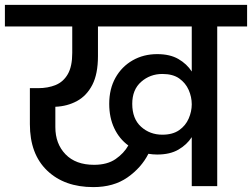

<svg xmlns="http://www.w3.org/2000/svg" viewBox="-44 -760 1029 784"><path d="M337 4Q219 4 148.5 -63.5Q78 -131 78 -253V-400H111Q152 -400 183.5 -413Q215 -426 233 -457.5Q251 -489 251 -544V-652H-24V-740H965V-652H843V0H739V-200Q719 -169 684.5 -149Q650 -129 598 -129Q580 -129 562 -132Q533 -75 476.5 -35.5Q420 4 337 4ZM182 -241Q182 -173 223.5 -130Q265 -87 340 -87Q394 -87 428 -110.5Q462 -134 480 -166Q443 -193 422.5 -236.5Q402 -280 402 -336Q402 -397 427.5 -442.5Q453 -488 497.5 -513.5Q542 -539 598 -539Q650 -539 684.5 -519Q719 -499 739 -468V-652H356V-531Q356 -458 333 -413.5Q310 -369 270.5 -347.5Q231 -326 182 -324ZM619 -210Q661 -210 687.5 -228.5Q714 -247 726.5 -276Q739 -305 739 -334Q739 -364 726.5 -392.5Q714 -421 688 -439.5Q662 -458 619 -458Q569 -458 532.5 -426Q496 -394 496 -336Q496 -275 532 -242.5Q568 -210 619 -210Z"/></svg>

Font: Poppins Medium
Style: Regular
Weight: 500
Designer: Ninad Kale (Devanagari), Jonny Pinhorn (Latin)
Version: Version 5.002